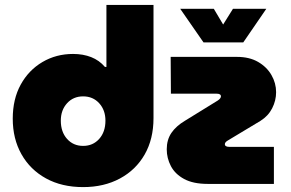

<svg xmlns="http://www.w3.org/2000/svg" viewBox="-20 -750 1188 783"><path d="M319 13Q404 13 469 -22Q534 -57 570 -120Q606 -183 606 -268V-730H414V-477H408Q385 -504 352 -517Q319 -530 278 -530Q209 -530 153 -497Q97 -464 64.5 -405Q32 -346 32 -266Q32 -184 67.5 -121Q103 -58 167.5 -22.5Q232 13 319 13ZM319 -155Q279 -155 253.5 -183.5Q228 -212 228 -258Q228 -301 253.5 -329Q279 -357 319 -357Q359 -357 384.5 -329Q410 -301 410 -258Q410 -212 384.5 -183.5Q359 -155 319 -155ZM827 0Q768 0 731 -20Q694 -40 677 -72.5Q660 -105 660 -141Q660 -180 679 -208Q698 -236 735 -258L868 -340Q881 -349 881 -357Q881 -368 863 -368H677L676 -518H947Q997 -518 1032.5 -497.5Q1068 -477 1087 -444Q1106 -411 1106 -374Q1106 -340 1090 -308.5Q1074 -277 1042 -257L909 -177Q897 -170 897 -162Q897 -151 916 -151H1097V0ZM810 -577 715 -714H852L890 -650L930 -714H1066L972 -577Z"/></svg>

Font: MuseoModerno Black
Style: Regular
Weight: 900
Designer: Pablo Cosgaya, Héctor Gatti, Marcela Romero, and the Authors of The MuseoModerno Project.
Foundry: Omnibus-Type Team
Version: Version 1.001